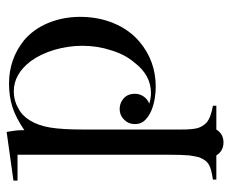

<svg xmlns="http://www.w3.org/2000/svg" viewBox="-76 -392 677 564"><g transform="rotate(-90 262.0 -110.5)"><path d="M248 -90Q268 -78 268 -52Q268 -38 260 -26.5Q252 -15 239 -10Q256 -5 270 -5Q323 -5 360 -54Q384 -82 396 -123Q409 -162 409 -207Q409 -248 397 -289Q385 -329 364 -358Q326 -408 275 -408Q248 -408 226 -395Q204 -384 190 -361Q175 -337 169 -302Q163 -267 163 -203V49V83Q163 100 164 111.5Q165 123 167 131Q171 146 183 158Q198 171 233 177V187H163Q150 208 125 208Q100 208 87 187H16V177Q48 172 58 166Q71 160 79 142Q82 137 83.5 128Q85 119 87 108Q88 97 88.5 80.5Q89 64 89 43V-397H13V-409L156 -429Q158 -417 159.5 -406.5Q161 -396 161 -386V-377Q198 -402 229 -412Q245 -417 262 -419.5Q279 -422 298 -422Q370 -422 425 -378Q458 -350 476 -307Q494 -263 494 -213Q494 -159 475 -114Q456 -68 420 -38Q364 9 288 9Q273 9 254 6Q235 3 218.5 -4Q202 -11 190.5 -22.5Q179 -34 179 -52Q179 -71 192 -84Q205 -97 223 -97Q237 -97 248 -90Z"/></g></svg>

Font: Wachinanga
Style: Regular
Weight: 400
Designer: deFharo
Foundry: deFharo
Version: Wachinanga: Version 2.001 2013